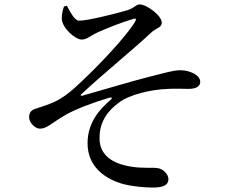

<svg xmlns="http://www.w3.org/2000/svg" viewBox="-20 -792 1040 864"><path d="M336 -699C371 -698 499 -730 553 -746C588 -757 590 -772 609 -772C640 -772 708 -722 708 -690C708 -667 683 -667 660 -645C561 -553 460 -474 346 -368C341 -364 343 -360 349 -361C438 -386 578 -428 646 -445C718 -463 759 -476 792 -476C832 -476 881 -455 881 -424C881 -405 866 -392 827 -392C804 -392 777 -394 736 -392C659 -389 564 -367 516 -331C471 -298 427 -250 428 -169C428 -94 486 -55 571 -42C625 -33 666 -40 692 -35C713 -32 738 -8 738 14C738 41 715 52 667 52C631 52 578 47 541 38C449 14 374 -44 374 -148C374 -241 430 -302 477 -342C487 -351 485 -356 471 -352C403 -332 322 -302 275 -275C213 -239 191 -213 160 -213C138 -213 111 -240 111 -264C111 -283 118 -295 138 -302C162 -310 198 -321 226 -334C268 -354 307 -386 355 -433C412 -486 545 -623 587 -693C596 -708 591 -711 577 -706C531 -693 464 -666 423 -648C384 -630 372 -614 347 -614C321 -614 260 -663 258 -708C257 -723 262 -747 268 -763L281 -766C298 -735 316 -699 336 -699Z"/></svg>

Font: Noto Serif CJK SC Medium
Style: Regular
Weight: 500
Designer: Ryoko NISHIZUKA 西塚涼子 (kana & ideographs); Frank Grießhammer (Latin, Greek & Cyrillic); Wenlong ZHANG 张文龙 (bopomofo); San
Foundry: Adobe
Version: Version 2.001;hotconv 1.1.0;makeotfexe 2.6.0